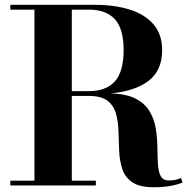

<svg xmlns="http://www.w3.org/2000/svg" viewBox="-20 -770 796 797"><path d="M22.9 -20H123V-730H22.9V-750H373Q456.1 -750 519.2 -730Q582.3 -710 617.7 -668.3Q653.1 -626.7 653.1 -561.8Q653.1 -477.3 596.8 -434.4Q540.5 -391.6 438.7 -382.1Q504.9 -380.6 543.6 -360.2Q582.3 -339.8 601.3 -307.4Q620.4 -274.9 626.6 -236.7Q632.8 -198.5 633.3 -160.5Q633.8 -122.6 635.4 -90.8Q637 -59.1 646.6 -39.9Q656.2 -20.8 681.6 -20.8Q697.5 -20.8 709.2 -23.7Q720.9 -26.6 731.4 -31.2L738 -12.9Q726.1 -6.1 693.8 0.6Q661.6 7.3 618.2 7.3Q559.6 7.3 529.5 -13.2Q499.5 -33.7 488 -67.5Q476.6 -101.3 474.7 -141.8Q472.9 -182.4 471.9 -222.8Q470.9 -263.2 461.9 -297Q452.9 -330.8 426.9 -351.3Q400.9 -371.8 348.1 -371.8H278.1V-20H377.9V0H22.9ZM348.1 -730H278.1V-391.6H348.1Q420.2 -391.6 456.7 -432.1Q493.2 -472.7 493.2 -561.8Q493.2 -650.9 456.7 -690.4Q420.2 -730 348.1 -730Z"/></svg>

Font: Bodoni* 11
Style: Bold
Weight: 700
Version: Version 2.000; ttfautohint (v1.8.1)